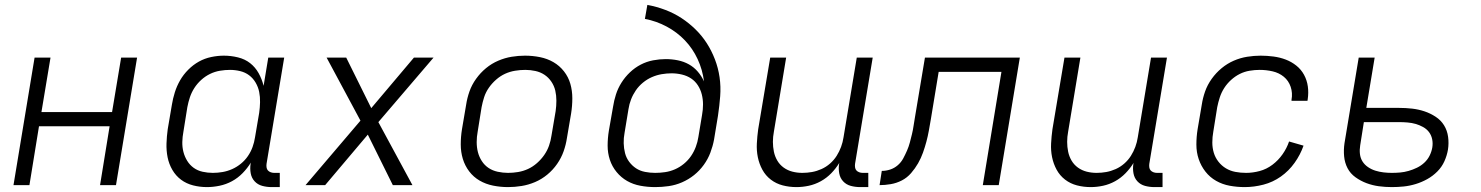

<svg xmlns="http://www.w3.org/2000/svg" viewBox="-20 -755 6040 783"><path d="M35 0 121 -520H186L149 -298H437L474 -520H539L453 0H388L427 -240H139L100 0Z M824 8Q795 8 767.5 1Q740 -6 718.5 -22Q697 -38 683 -62Q669 -86 663.5 -113.5Q658 -141 659 -170Q660 -199 664 -228L681 -328Q685 -353 693 -378.5Q701 -404 714.5 -427.5Q728 -451 748 -471Q768 -491 791.5 -504Q815 -517 841.5 -522.5Q868 -528 893 -528Q922 -528 950.5 -521Q979 -514 1000 -497.5Q1021 -481 1034.5 -457Q1048 -433 1055 -405L1074 -520H1139L1067 -87Q1066 -80 1067 -72.5Q1068 -65 1072.5 -60Q1077 -55 1084 -52.5Q1091 -50 1098 -50H1121V8H1088Q1068 8 1049.5 3Q1031 -2 1018.5 -15.5Q1006 -29 1002.5 -48Q999 -67 1002 -87L1003 -92Q989 -69 969.5 -49Q950 -29 926 -16Q902 -3 875.5 2.5Q849 8 824 8ZM848 -50Q868 -50 888 -53.5Q908 -57 927 -65.5Q946 -74 962.5 -87.5Q979 -101 991 -118.5Q1003 -136 1010 -155.5Q1017 -175 1020 -195L1037 -295Q1040 -316 1040.5 -338Q1041 -360 1037 -380Q1033 -400 1022.5 -418Q1012 -436 996 -448Q980 -460 959.5 -465Q939 -470 918 -470Q898 -470 877 -466.5Q856 -463 836.5 -453.5Q817 -444 800.5 -429Q784 -414 772.5 -396Q761 -378 754.5 -358.5Q748 -339 744 -318L728 -218Q724 -197 723.5 -176Q723 -155 728 -135.5Q733 -116 743.5 -99Q754 -82 770 -70.5Q786 -59 806.5 -54.5Q827 -50 848 -50Z M1226 0 1450 -263 1312 -520H1392L1494 -314L1668 -520H1748L1523 -257L1662 0H1582L1480 -206L1306 0Z M2052 8Q2021 8 1991 2Q1961 -4 1936 -18.5Q1911 -33 1893.5 -56Q1876 -79 1867.5 -107Q1859 -135 1859 -166Q1859 -197 1864 -228L1881 -328Q1885 -355 1894.5 -382Q1904 -409 1921.5 -433.5Q1939 -458 1962 -477Q1985 -496 2012 -507.5Q2039 -519 2066.5 -523.5Q2094 -528 2121 -528Q2152 -528 2182 -522Q2212 -516 2237 -501.5Q2262 -487 2280 -464Q2298 -441 2306 -413Q2314 -385 2314 -354Q2314 -323 2309 -292L2292 -192Q2288 -165 2278.5 -138Q2269 -111 2252 -86.5Q2235 -62 2212 -43Q2189 -24 2162 -12.5Q2135 -1 2107 3.5Q2079 8 2052 8ZM2052 -50Q2072 -50 2093 -53.5Q2114 -57 2133.5 -66Q2153 -75 2170 -90Q2187 -105 2199.5 -123Q2212 -141 2219 -161Q2226 -181 2229 -202L2246 -302Q2249 -323 2249 -344.5Q2249 -366 2244.5 -385.5Q2240 -405 2228.5 -422Q2217 -439 2200.5 -450Q2184 -461 2163.5 -465.5Q2143 -470 2122 -470Q2102 -470 2080.5 -466.5Q2059 -463 2039.5 -454Q2020 -445 2003 -430Q1986 -415 1973.5 -397Q1961 -379 1954.5 -359Q1948 -339 1944 -318L1928 -218Q1924 -197 1924 -175.5Q1924 -154 1929 -134.5Q1934 -115 1945 -98Q1956 -81 1972.5 -70Q1989 -59 2010 -54.5Q2031 -50 2052 -50Z M2652 8Q2621 8 2591.5 2.5Q2562 -3 2537.5 -17Q2513 -31 2494.5 -53.5Q2476 -76 2467 -103.5Q2458 -131 2458 -161Q2458 -191 2463 -222L2480 -319Q2484 -345 2492 -370Q2500 -395 2514.5 -418Q2529 -441 2549 -460Q2569 -479 2593 -491.5Q2617 -504 2643.5 -509Q2670 -514 2695 -514Q2720 -514 2744.5 -509Q2769 -504 2789.5 -492.5Q2810 -481 2825.5 -463Q2841 -445 2851 -423Q2845 -471 2825 -514Q2805 -557 2773 -590.5Q2741 -624 2699 -646.5Q2657 -669 2610 -678L2620 -735Q2658 -728 2693.5 -714.5Q2729 -701 2759.5 -681Q2790 -661 2816.5 -635Q2843 -609 2862.5 -578.5Q2882 -548 2895.5 -513Q2909 -478 2914.5 -440Q2920 -402 2917 -362.5Q2914 -323 2908 -283L2892 -186Q2887 -159 2877 -132.5Q2867 -106 2850 -82.5Q2833 -59 2810.5 -41Q2788 -23 2761.5 -11.5Q2735 0 2707 4Q2679 8 2652 8ZM2652 -50Q2672 -50 2692.5 -53Q2713 -56 2732.5 -64.5Q2752 -73 2769 -87Q2786 -101 2798 -118.5Q2810 -136 2817.5 -156Q2825 -176 2828 -196L2843 -286Q2847 -308 2847 -329Q2847 -350 2842 -370Q2837 -390 2826 -407Q2815 -424 2798.5 -435Q2782 -446 2761 -451Q2740 -456 2719 -456Q2699 -456 2678.5 -452.5Q2658 -449 2638.5 -440.5Q2619 -432 2602 -418Q2585 -404 2573 -386.5Q2561 -369 2553.5 -349.5Q2546 -330 2543 -310L2527 -213Q2523 -192 2523.5 -171Q2524 -150 2529 -130.5Q2534 -111 2546 -95Q2558 -79 2574 -68.5Q2590 -58 2610.5 -54Q2631 -50 2652 -50Z M3228 8Q3199 8 3172 1Q3145 -6 3123.5 -22.5Q3102 -39 3089 -63Q3076 -87 3070.5 -114Q3065 -141 3066.5 -170Q3068 -199 3072 -228L3121 -520H3186L3136 -218Q3132 -197 3132 -176.5Q3132 -156 3136 -136.5Q3140 -117 3150 -100Q3160 -83 3176 -71.5Q3192 -60 3211.5 -55Q3231 -50 3252 -50Q3272 -50 3291.5 -53.5Q3311 -57 3330 -65.5Q3349 -74 3365 -88Q3381 -102 3392 -119.5Q3403 -137 3410 -156Q3417 -175 3420 -195L3474 -520H3539L3467 -87Q3466 -80 3467 -72.5Q3468 -65 3472.5 -60Q3477 -55 3484 -52.5Q3491 -50 3498 -50H3521V8H3488Q3468 8 3449.5 3Q3431 -2 3418.5 -15.5Q3406 -29 3402.5 -48Q3399 -67 3402 -87L3403 -91Q3389 -68 3370 -48.5Q3351 -29 3327.5 -16Q3304 -3 3278.5 2.5Q3253 8 3228 8Z M3567 0 3576 -58Q3593 -58 3610 -63.5Q3627 -69 3641 -81Q3655 -93 3663.5 -109Q3672 -125 3679 -141Q3686 -157 3690.5 -174Q3695 -191 3699 -207.5Q3703 -224 3705.5 -241Q3708 -258 3711 -275L3752 -520H4139L4053 0H3988L4064 -462H3808L3776 -268Q3772 -245 3768 -222.5Q3764 -200 3758 -177.5Q3752 -155 3744 -132.5Q3736 -110 3724 -89Q3712 -68 3695.5 -49Q3679 -30 3657.5 -19Q3636 -8 3612.5 -4Q3589 0 3567 0Z M4428 8Q4399 8 4372 1Q4345 -6 4323.5 -22.5Q4302 -39 4289 -63Q4276 -87 4270.5 -114Q4265 -141 4266.5 -170Q4268 -199 4272 -228L4321 -520H4386L4336 -218Q4332 -197 4332 -176.5Q4332 -156 4336 -136.5Q4340 -117 4350 -100Q4360 -83 4376 -71.5Q4392 -60 4411.5 -55Q4431 -50 4452 -50Q4472 -50 4491.5 -53.5Q4511 -57 4530 -65.5Q4549 -74 4565 -88Q4581 -102 4592 -119.5Q4603 -137 4610 -156Q4617 -175 4620 -195L4674 -520H4739L4667 -87Q4666 -80 4667 -72.5Q4668 -65 4672.5 -60Q4677 -55 4684 -52.5Q4691 -50 4698 -50H4721V8H4688Q4668 8 4649.5 3Q4631 -2 4618.5 -15.5Q4606 -29 4602.5 -48Q4599 -67 4602 -87L4603 -91Q4589 -68 4570 -48.5Q4551 -29 4527.5 -16Q4504 -3 4478.5 2.5Q4453 8 4428 8Z M5056 8Q5025 8 4995 2.5Q4965 -3 4939.5 -17.5Q4914 -32 4896 -55Q4878 -78 4868.5 -106Q4859 -134 4859 -165.5Q4859 -197 4864 -228L4881 -328Q4885 -355 4894.5 -382Q4904 -409 4921.5 -433.5Q4939 -458 4962 -477Q4985 -496 5011.5 -507.5Q5038 -519 5066 -523.5Q5094 -528 5121 -528Q5147 -528 5173.5 -524.5Q5200 -521 5223.5 -512Q5247 -503 5266.5 -487.5Q5286 -472 5298 -450Q5310 -428 5313.5 -402.5Q5317 -377 5313 -350L5312 -344H5247V-348Q5252 -376 5243.5 -401Q5235 -426 5215.5 -442Q5196 -458 5170 -464Q5144 -470 5117 -470Q5097 -470 5076 -466.5Q5055 -463 5036 -453.5Q5017 -444 5000.5 -429Q4984 -414 4972.5 -396Q4961 -378 4954.5 -358Q4948 -338 4944 -318L4928 -218Q4924 -196 4924 -174Q4924 -152 4930 -132Q4936 -112 4949 -95.5Q4962 -79 4979.5 -68.5Q4997 -58 5018 -54Q5039 -50 5062 -50Q5089 -50 5117 -57.5Q5145 -65 5169 -83Q5193 -101 5210.5 -126Q5228 -151 5237 -178L5296 -161Q5283 -124 5259.5 -91Q5236 -58 5203.5 -35Q5171 -12 5132.5 -2Q5094 8 5056 8Z M5656 8Q5629 8 5603 4.5Q5577 1 5553 -8Q5529 -17 5508 -32Q5487 -47 5475.5 -69Q5464 -91 5461.5 -117.5Q5459 -144 5463 -171L5521 -520H5586L5552 -315H5686Q5713 -315 5739 -312Q5765 -309 5789 -301Q5813 -293 5834.5 -279Q5856 -265 5869 -244Q5882 -223 5885.5 -197Q5889 -171 5885 -145Q5881 -121 5870.5 -97.5Q5860 -74 5841.5 -55.5Q5823 -37 5800.5 -24.5Q5778 -12 5753.5 -4.5Q5729 3 5704.5 5.5Q5680 8 5656 8ZM5656 -50Q5673 -50 5690 -51.5Q5707 -53 5724.5 -58Q5742 -63 5758.5 -71Q5775 -79 5788.5 -91.5Q5802 -104 5810 -120Q5818 -136 5821 -153Q5824 -171 5820.5 -187.5Q5817 -204 5807.5 -216.5Q5798 -229 5783.5 -237Q5769 -245 5753.5 -249.5Q5738 -254 5720.5 -255.5Q5703 -257 5686 -257H5542L5527 -162Q5524 -144 5526 -127Q5528 -110 5536.5 -96.5Q5545 -83 5559 -73.5Q5573 -64 5589 -59Q5605 -54 5622 -52Q5639 -50 5656 -50Z"/></svg>

Font: Iosevka Light Extended
Style: Italic
Weight: 300
Width: 7
Italic angle: -9°
Monospace: yes
Designer: Belleve Invis
Foundry: Belleve Invis
Version: Version 32.5.0; ttfautohint (v1.8.4)